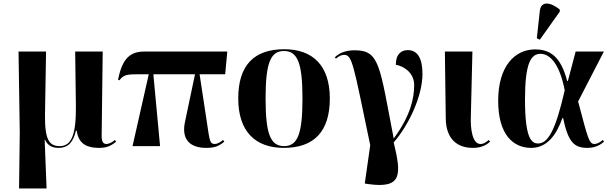

<svg xmlns="http://www.w3.org/2000/svg" viewBox="-20 -828 3458 1088"><path d="M88 240H244L233 -36H235C251 -2 278 10 311 10C371 10 396 -28 410 -87H415C425 -7 481 10 541 10C583 10 607 0 638 -25L631 -35C618 -22 596 -12 584 -12C567 -12 556 -22 556 -56L562 -536H406L410 -230C412 -62 384 0 319 0C260 0 233 -33 235 -180L241 -536H85L92 -75Z M731 0H887L849 -407H1085L1028 -136C1008 -41 1053 10 1149 10C1197 10 1220 0 1251 -25L1244 -35C1230 -22 1210 -12 1198 -12C1166 -12 1168 -35 1150 -151L1111 -407H1256L1268 -536H799C720 -536 673 -500 649 -376L657 -373C678 -402 695 -407 757 -407H823Z M1588 10C1759 10 1849 -82 1849 -270C1849 -458 1751 -549 1591 -549C1419 -549 1330 -458 1330 -270C1330 -82 1428 10 1588 10ZM1590 0C1512 0 1485 -70 1485 -270C1485 -469 1512 -539 1589 -539C1667 -539 1694 -469 1694 -270C1694 -70 1667 0 1590 0Z M2067 215C2262 243 2254 158 2211 -21C2297 -120 2374 -284 2374 -409C2374 -496 2347 -544 2291 -544C2255 -544 2223 -523 2223 -461C2265 -454 2327 -418 2327 -346C2327 -270 2306 -172 2211 -43C2131 -457 2132 -543 1990 -543C1953 -543 1909 -535 1877 -503L1884 -496C1902 -512 1917 -517 1930 -517C1976 -517 1981 -470 2078 -5L2047 212Z M2659 10C2708 10 2736 -6 2757 -25L2750 -35C2740 -27 2724 -12 2703 -12C2656 -12 2646 -99 2648 -164L2657 -536H2501L2506 -155C2508 -40 2571 10 2659 10Z M3039 -603 3152 -762V-774C3098 -818 3045 -823 3039 -766L3022 -611ZM2990 10C3080 10 3133 -63 3167 -159H3171C3200 -21 3234 10 3309 10C3357 10 3385 -10 3403 -25L3396 -35C3381 -22 3363 -12 3349 -12C3317 -12 3311 -47 3256 -253L3402 -536H3242L3198 -369H3194C3158 -507 3098 -548 3012 -548C2898 -548 2803 -454 2803 -257C2803 -65 2888 10 2990 10ZM3029 -15C2992 -15 2955 -43 2955 -264C2955 -469 2988 -523 3043 -523C3103 -523 3154 -453 3180 -316C3128 -88 3085 -15 3029 -15Z"/></svg>

Font: Noto Serif Display
Style: Bold
Weight: 700
Designer: Monotype Design Team
Foundry: Monotype Imaging Inc.
Version: Version 2.009